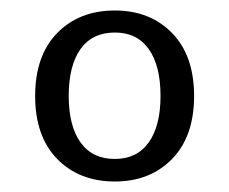

<svg xmlns="http://www.w3.org/2000/svg" viewBox="-20 -663 437 366"><path d="M47 -480Q47 -557 89 -600Q131 -643 199 -643Q266 -643 308 -600Q350 -557 350 -480Q350 -403 308 -360Q266 -317 199 -317Q131 -317 89 -360Q47 -403 47 -480ZM286 -480Q286 -538 263.5 -569.5Q241 -601 199 -601Q156 -601 133.5 -569.5Q111 -538 111 -480Q111 -423 133.5 -391.5Q156 -360 199 -360Q241 -360 263.5 -391.5Q286 -423 286 -480Z"/></svg>

Font: Maitree Medium
Style: Regular
Weight: 500
Designer: CadsonDemak Team
Foundry: CadsonDemak
Version: Version 1.000